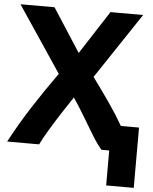

<svg xmlns="http://www.w3.org/2000/svg" viewBox="-70 -760 806 1012"><g transform="rotate(5 333.0 -254.0)"><path d="M530 202H676V-117H580Q546 -176 504 -236.5Q462 -297 414 -362L646 -710H473L325 -481L177 -710H-3L230 -362Q164 -270 103 -175.5Q42 -81 -10 17H159Q174 -14 201.5 -60Q229 -106 261 -155.5Q293 -205 320 -245Q349 -203 379.5 -151.5Q410 -100 438 -54.5Q466 -9 489 17H530Z"/></g></svg>

Font: Repo Bold
Style: Bold
Weight: 700
Designer: Stefan Peev
Foundry: Context Ltd
Version: Version 1.502